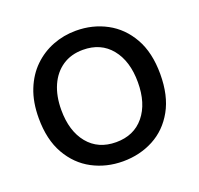

<svg xmlns="http://www.w3.org/2000/svg" viewBox="-126 -847 1035 999"><g transform="rotate(-20 392.0 -347.5)"><path d="M392 14Q300 14 223.5 -26.5Q147 -67 101 -147.5Q55 -228 55 -347Q55 -436 82 -503.5Q109 -571 156 -616.5Q203 -662 263.5 -685.5Q324 -709 392 -709Q484 -709 560.5 -668Q637 -627 682.5 -546.5Q728 -466 728 -347Q728 -228 683 -147.5Q638 -67 561.5 -26.5Q485 14 392 14ZM392 -92Q491 -92 547.5 -161Q604 -230 604 -347Q604 -464 547.5 -533.5Q491 -603 392 -603Q326 -603 278.5 -571Q231 -539 205.5 -481.5Q180 -424 180 -347Q180 -230 236.5 -161Q293 -92 392 -92Z"/></g></svg>

Font: Ubuntu Sans SemiBold
Style: Regular
Weight: 600
Designer: Dalton Maag Ltd
Foundry: Dalton Maag Ltd
Version: Version 1.006; ttfautohint (v1.8.4.7-5d5b)